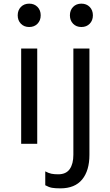

<svg xmlns="http://www.w3.org/2000/svg" viewBox="-20 -788 600 1052"><path d="M77 -704Q77 -732 94.5 -750Q112 -768 140 -768Q168 -768 185.5 -750Q203 -732 203 -704Q203 -676 185.5 -658Q168 -640 140 -640Q112 -640 94.5 -658Q77 -676 77 -704ZM184 -522V0H96V-522ZM363 -704Q363 -732 380.5 -750Q398 -768 426 -768Q454 -768 471.5 -750Q489 -732 489 -704Q489 -676 471.5 -658Q454 -640 426 -640Q398 -640 380.5 -658Q363 -676 363 -704ZM228 227V151Q247 161 262 164Q277 167 299 167Q342 167 362 138.5Q382 110 382 60V-522H470V60Q470 147 430 195.5Q390 244 311 244Q282 244 265 241Q248 238 228 227Z"/></svg>

Font: Amiko
Style: Regular
Weight: 400
Designer: Pablo Impallari, Rodrigo Fuenzalida, Andres Torresi
Foundry: Impallari Type
Version: Version 1.001; ttfautohint (v1.3)